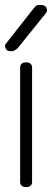

<svg xmlns="http://www.w3.org/2000/svg" viewBox="-20 -752 209 772"><path d="M81 -501H89Q97 -501 103 -495.5Q109 -490 109 -481V-20Q109 -11 103 -5.5Q97 0 89 0H81Q73 0 67 -5.5Q61 -11 61 -20V-481Q61 -490 67 -495.5Q73 -501 81 -501ZM143 -732Q169 -732 169 -709Q169 -704 162 -696L55 -563Q41 -546 25.5 -546Q10 -546 5 -553.5Q0 -561 0 -566.5Q0 -572 5 -578L112 -714Q116 -718 117 -720Q118 -722 120.5 -724.5Q123 -727 124 -727.5Q125 -728 128 -730Q131 -732 133 -731.5Q135 -731 138 -731.5Q141 -732 143 -732Z"/></svg>

Font: Text Me One
Style: Regular
Weight: 400
Designer: Julia Petretta
Foundry: Julia Petretta
Version: Version 1.003